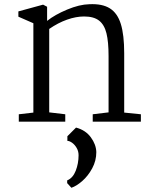

<svg xmlns="http://www.w3.org/2000/svg" viewBox="-20 -576 718 909"><path d="M67 0ZM138 -43V-466L67 -497V-522L184 -554L203 -544V-477Q239 -506 297.5 -530.5Q356 -555 403 -556Q464 -559 500 -536.5Q536 -514 552 -462.5Q568 -411 568 -324V-43L647 -35V0H419V-35L494 -44V-311Q494 -378 484 -418.5Q474 -459 449 -478.5Q424 -498 378 -498Q340 -498 297.5 -483Q255 -468 213 -439V-44L289 -35V0H69V-35ZM436 144Q436 185 416.5 221Q397 257 369.5 281Q342 305 318 313L298 291V278Q325 267 338.5 232.5Q352 198 352 159Q352 140 343 124.5Q334 109 321.5 100Q309 91 299 91V69L340 28Q385 40 410 74Q435 108 436 144Z"/></svg>

Font: Martel Light
Style: Regular
Weight: 300
Designer: Dan Reynolds
Foundry: Dan Reynolds
Version: Version 1.001; ttfautohint (v1.1) -l 5 -r 5 -G 72 -x 0 -D la